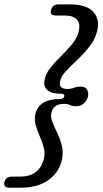

<svg xmlns="http://www.w3.org/2000/svg" viewBox="-81 -754 480 898"><path d="M219.5 -303Q222 -315.5 206 -315.5Q158.5 -315.5 139.5 -333.8Q120.5 -352 128 -383Q134 -411.5 156.2 -438.8Q178.5 -466 205.8 -493Q233 -520 255.8 -547.2Q278.5 -574.5 286 -603Q297 -643 279.2 -662.2Q261.5 -681.5 220 -681.5H179Q151 -681.5 158 -708Q164 -733.5 193.5 -733.5H244.5Q326 -733.5 356.8 -697.2Q387.5 -661 372.5 -605Q362 -567 336.2 -534.8Q310.5 -502.5 281 -474.5Q251.5 -446.5 228.2 -422Q205 -397.5 200.5 -376Q191.5 -338 233 -338Q252 -338 265 -343.5Q278 -349 297 -349Q318.5 -349 326.5 -334.2Q334.5 -319.5 330 -301.5Q325.5 -283 310.5 -270Q295.5 -257 276 -257Q257 -257 247 -262.5Q237 -268 217 -268Q171 -268 160 -229.5Q154 -207.5 164 -183Q174 -158.5 187.8 -130Q201.5 -101.5 209 -68.8Q216.5 -36 206.5 2Q191.5 56.5 142.5 90.2Q93.5 124 10.5 124H-36Q-67 124 -60 97Q-54 72 -25 72H14Q101 72 123.5 -8.5Q131 -36.5 123.8 -63.5Q116.5 -90.5 104.8 -117.2Q93 -144 85.5 -170.8Q78 -197.5 85.5 -224.5Q103.5 -291 200 -291Q216.5 -291 219.5 -303Z"/></svg>

Font: Fraunces 72pt SuperSoft
Style: Italic
Weight: 400
Italic angle: -16°
Version: Version 1.000;[b76b70a41]